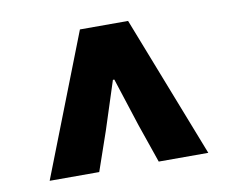

<svg xmlns="http://www.w3.org/2000/svg" viewBox="-54 -737 648 534"><g transform="rotate(-10 270.0 -470.0)"><path d="M46 -270 202 -670H338L494 -270H354L316 -380L272 -516H268L224 -380L186 -270Z"/></g></svg>

Font: Assistant ExtraBold
Style: Regular
Weight: 800
Designer: Hebrew By Ben Nathan, Latin by Paul Hunt
Version: Version 2.001;PS 002.001;hotconv 1.0.88;makeotf.lib2.5.64775